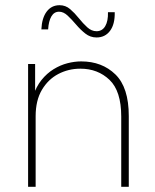

<svg xmlns="http://www.w3.org/2000/svg" viewBox="-20 -718 595 738"><path d="M88 0V-472H115V-348H107Q119 -385 139.5 -410.5Q160 -436 186 -452Q212 -468 239.5 -475Q267 -482 292 -482Q372 -482 423.5 -432Q475 -382 475 -272V0H446V-270Q446 -368 401 -411Q356 -454 289 -454Q243 -454 204 -433.5Q165 -413 141 -372.5Q117 -332 117 -271V0ZM351 -574Q327 -574 308 -589Q289 -604 272.5 -623.5Q256 -643 240 -658Q224 -673 207 -673Q188 -673 177.5 -655Q167 -637 165 -605H139Q141 -649 159.5 -673.5Q178 -698 209 -698Q232 -698 249.5 -683Q267 -668 283 -648Q299 -628 315.5 -613Q332 -598 351 -598Q373 -598 384.5 -617.5Q396 -637 395 -671H421Q422 -625 403 -599.5Q384 -574 351 -574Z"/></svg>

Font: SUSE Thin
Style: Regular
Weight: 250
Designer: Rene Bieder
Foundry: SUSE
Version: Version 1.000